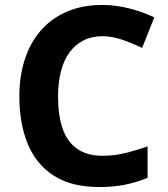

<svg xmlns="http://www.w3.org/2000/svg" viewBox="-20 -744 677 774"><path d="M393 -598Q350 -598 316.5 -581Q283 -564 260 -532.5Q237 -501 225.5 -456Q214 -411 214 -355Q214 -279 232.5 -225.5Q251 -172 291 -144Q331 -116 393 -116Q437 -116 480.5 -126Q524 -136 575 -154V-27Q528 -8 482 1Q436 10 379 10Q269 10 197.5 -35.5Q126 -81 92 -163.5Q58 -246 58 -356Q58 -437 80 -504.5Q102 -572 144.5 -621Q187 -670 249.5 -697Q312 -724 393 -724Q446 -724 499.5 -710.5Q553 -697 602 -674L553 -551Q513 -570 472.5 -584Q432 -598 393 -598Z"/></svg>

Font: Noto Sans Devanagari
Style: Regular
Weight: 400
Designer: Jelle Bosma - Monotype Design Team
Foundry: Monotype Imaging Inc.
Version: Version 2.003